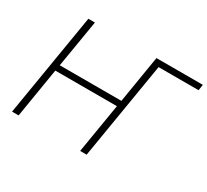

<svg xmlns="http://www.w3.org/2000/svg" viewBox="-143 -953 1273 1178"><g transform="rotate(30 493.0 -364.0)"><path d="M985.8 -727.5 979.5 -686H673.3L658.7 -727.5ZM54.2 0 174.8 -727.5H221.2L165.5 -392.6H602.1L657.2 -727.5H703.1L582.5 0H536.6L594.7 -350.6H158.2L100.6 0Z"/></g></svg>

Font: Inter 18pt ExtraLight
Style: Italic
Weight: 250
Italic angle: -9.3988°
Designer: Rasmus Andersson
Foundry: rsms
Version: Version 4.001;git-66647c0bb